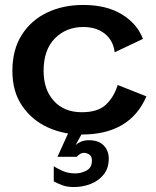

<svg xmlns="http://www.w3.org/2000/svg" viewBox="-20 -531 631 775"><path d="M310 12Q236 12 172.5 -17Q109 -46 69.5 -103.5Q30 -161 30 -245Q30 -330 67.5 -389.5Q105 -449 169.5 -480Q234 -511 316 -511Q410 -511 472 -473Q534 -435 557 -374L443 -320Q437 -368 403 -395Q369 -422 316 -422Q247 -422 201.5 -376Q156 -330 156 -245Q156 -169 197.5 -123.5Q239 -78 310 -78Q375 -78 407.5 -108.5Q440 -139 455 -188L571 -142Q505 12 310 12ZM278 224Q250 224 229.5 216Q209 208 197 201V140Q207 147 230.5 158Q254 169 284 169Q307 169 329 157.5Q351 146 351 117Q351 99 340 92.5Q329 86 320 86Q310 86 302.5 91Q295 96 290 102H212L264 -13L319 -7L285 55Q293 47 306.5 41Q320 35 339 35Q378 35 398.5 56Q419 77 419 109Q419 148 398.5 173.5Q378 199 346 211.5Q314 224 278 224Z"/></svg>

Font: Panamera
Style: Bold
Weight: 700
Designer: Bastien Sozeau
Foundry: NBR — Bastien Sozeau
Version: Version 3.002; ttfautohint (v1.8.4.7-5d5b);gftools[0.9.33]